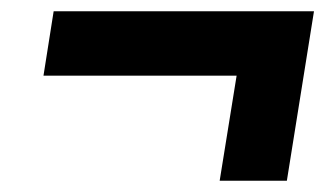

<svg xmlns="http://www.w3.org/2000/svg" viewBox="-20 -464 589 340"><path d="M369 -144 399 -330H57L75 -444H536L488 -144Z"/></svg>

Font: Nunito Sans 10pt SemiCondensed Black
Style: Italic
Weight: 900
Width: 4
Italic angle: -9°
Designer: Vernon Adams
Foundry: Vernon Adams
Version: Version 3.101;gftools[0.9.27]